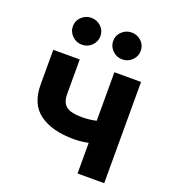

<svg xmlns="http://www.w3.org/2000/svg" viewBox="-139 -869 868 972"><g transform="rotate(20 295.5 -382.5)"><path d="M390.1 -545.4H533.7V0H390.1ZM463.9 -306.2V-187Q445.8 -178.7 420.4 -172.4Q385.3 -163.6 366.2 -160.6Q340.8 -156.7 313 -156.7Q195.3 -156.7 127.9 -205.1Q60.5 -253.4 60.5 -359.9V-546.4H203.1V-359.9Q203.1 -328.6 214.4 -310.1Q225.6 -291.5 249 -283.7Q273.9 -275.4 313 -275.4Q351.6 -275.4 386.2 -283.2Q420.4 -291 463.9 -306.2ZM187 -620.1Q156.2 -620.1 134.8 -641.6Q112.8 -663.1 112.8 -692.4Q112.8 -723.1 134.8 -743.7Q157.2 -764.6 187 -764.6Q217.3 -764.6 239.7 -743.7Q261.2 -723.1 261.2 -692.4Q261.2 -663.1 239.7 -641.6Q218.3 -620.1 187 -620.1ZM404.3 -620.1Q373.5 -620.1 352.1 -641.6Q330.1 -662.6 330.1 -692.4Q330.1 -723.1 352.1 -743.7Q374.5 -764.6 404.3 -764.6Q434.6 -764.6 457 -743.7Q478.5 -723.1 478.5 -692.4Q478.5 -663.1 457 -641.6Q435.5 -620.1 404.3 -620.1Z"/></g></svg>

Font: My Font
Style: Bold
Weight: 500
Designer: Rasmus Andersson
Foundry: rsms
Version: Version 0.001